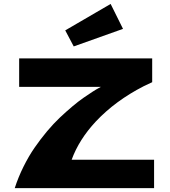

<svg xmlns="http://www.w3.org/2000/svg" viewBox="-20 -973 877 993"><path d="M502 -523.9H79.1V-670.9H767.1V-547.9Q767.1 -547.9 722.7 -526.9Q576.7 -452.1 475.6 -344.7Q388.7 -251.5 350.6 -147H776.9V0H56.2Q74.7 -57.1 101.8 -111.6Q128.9 -166 159.2 -209.7Q189.5 -253.4 223.1 -293.7Q256.8 -334 289.8 -365Q322.8 -396 354 -422.4Q385.3 -448.7 412.1 -467.3Q439 -485.8 459 -498.8Q479 -511.7 490.7 -517.6ZM616.2 -823.7 361.3 -732.9 317.4 -815.9 552.2 -952.6Z"/></svg>

Font: REH Gaming
Style: Gaming
Weight: 700
Designer: Astigmatic (AOETI)
Foundry: Astigmatic (AOETI)
Version: Version 1.001 2011